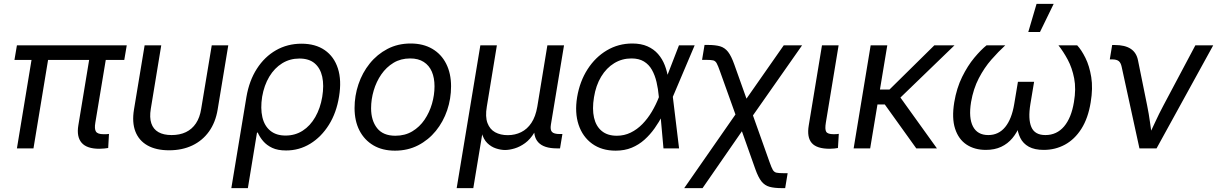

<svg xmlns="http://www.w3.org/2000/svg" viewBox="-20 -762 6250 986"><path d="M490.2 2Q425.8 2 399.2 -28.8Q372.6 -59.6 382.3 -118.2L446.3 -505.9H531.7L469.7 -132.8Q463.9 -100.1 472.7 -86.4Q481.4 -72.8 511.2 -72.8Q521.5 -72.8 527.3 -73Q533.2 -73.2 539.6 -74.2L535.6 -2Q526.4 -0.5 514.9 0.7Q503.4 2 490.2 2ZM66.9 0 150.4 -505.9H235.4L151.9 0ZM54.2 -454.1 66.9 -529.3H630.9L618.2 -454.1Z M848.6 9.8Q781.7 9.8 737.5 -15.1Q693.4 -40 675.3 -86.7Q657.2 -133.3 668 -199.2L722.7 -529.3H808.1L754.4 -203.1Q747.1 -158.7 757.1 -128.7Q767.1 -98.6 793.5 -83.5Q819.8 -68.4 861.3 -68.4Q903.3 -68.4 934.8 -83.5Q966.3 -98.6 986.3 -128.7Q1006.3 -158.7 1013.2 -203.1L1067.4 -529.3H1152.3L1097.7 -199.2Q1086.9 -133.8 1053.5 -86.9Q1020 -40 967.8 -15.1Q915.5 9.8 848.6 9.8Z M1168 204.1 1245.6 -264.6Q1259.8 -347.7 1299.1 -408.9Q1338.4 -470.2 1397.2 -503.9Q1456.1 -537.6 1528.3 -537.6Q1600.1 -537.6 1647.9 -504.4Q1695.8 -471.2 1715.3 -410.4Q1734.9 -349.6 1721.2 -266.6Q1708 -183.1 1668.9 -120.8Q1629.9 -58.6 1573.2 -23.9Q1516.6 10.7 1449.2 10.7Q1406.2 10.7 1377.9 -2.7Q1349.6 -16.1 1331.8 -36.9Q1314 -57.6 1303.7 -81.1H1299.8L1252.9 204.1ZM1446.3 -65.9Q1495.6 -65.9 1534.4 -90.8Q1573.2 -115.7 1599.1 -160.9Q1625 -206.1 1634.8 -264.6Q1644.5 -323.7 1634.8 -367.9Q1625 -412.1 1595.9 -436.8Q1566.9 -461.4 1517.6 -461.4Q1468.8 -461.4 1429.2 -437Q1389.6 -412.6 1363 -368.4Q1336.4 -324.2 1326.2 -265.1Q1316.9 -205.1 1327.4 -160.2Q1337.9 -115.2 1368.2 -90.6Q1398.4 -65.9 1446.3 -65.9Z M2008.3 11.7Q1943.8 11.7 1897.5 -15.6Q1851.1 -43 1825.9 -92Q1800.8 -141.1 1800.8 -207Q1800.8 -270 1820.8 -329.3Q1840.8 -388.7 1878.7 -435.8Q1916.5 -482.9 1969.7 -510.7Q2022.9 -538.6 2088.9 -538.6Q2153.3 -538.6 2200 -511.2Q2246.6 -483.9 2271.5 -434.3Q2296.4 -384.8 2296.4 -318.8Q2296.4 -254.9 2276.4 -195.8Q2256.3 -136.7 2218.3 -89.8Q2180.2 -43 2127 -15.6Q2073.7 11.7 2008.3 11.7ZM2010.3 -64.9Q2059.6 -64.9 2097.2 -87.4Q2134.8 -109.9 2160.2 -147.2Q2185.5 -184.6 2198.5 -229.5Q2211.4 -274.4 2211.4 -318.8Q2211.4 -361.8 2197.8 -393.8Q2184.1 -425.8 2156.2 -443.8Q2128.4 -461.9 2086.4 -461.9Q2038.1 -461.9 2001 -439.5Q1963.9 -417 1938.2 -379.9Q1912.6 -342.8 1899.2 -297.4Q1885.7 -252 1885.7 -206.1Q1885.7 -143.1 1916.5 -104Q1947.3 -64.9 2010.3 -64.9Z M2325.2 204.1 2446.8 -529.3H2531.7L2480 -214.4Q2471.2 -162.6 2483.4 -130.1Q2495.6 -97.7 2522.9 -82.8Q2550.3 -67.9 2587.4 -67.9Q2625 -67.9 2656.2 -83.3Q2687.5 -98.6 2709 -130.9Q2730.5 -163.1 2739.3 -214.4L2791 -529.3H2876.5L2809.1 -122.1Q2804.7 -95.2 2814.7 -84.5Q2824.7 -73.7 2854.5 -73.7H2868.2L2856 0H2840.3Q2772.9 0 2744.4 -31Q2715.8 -62 2725.6 -121.6L2733.9 -170.9H2753.9Q2745.1 -116.7 2724.4 -81.8Q2703.6 -46.9 2676.8 -27.3Q2649.9 -7.8 2622.8 0.2Q2595.7 8.3 2573.7 8.3Q2551.8 8.3 2527.1 0.2Q2502.4 -7.8 2482.4 -27.3Q2462.4 -46.9 2453.4 -81.8Q2444.3 -116.7 2453.1 -170.9H2472.7L2410.6 204.1Z M3141.6 11.7Q3070.3 11.7 3021.2 -23.7Q2972.2 -59.1 2951.4 -121.1Q2930.7 -183.1 2943.8 -263.2Q2957.5 -344.2 2997.3 -406.2Q3037.1 -468.3 3096.4 -503.4Q3155.8 -538.6 3227.1 -538.6Q3272 -538.6 3304.7 -524.2Q3337.4 -509.8 3359.4 -484.6Q3381.3 -459.5 3393.8 -427.2Q3406.2 -395 3411.6 -359.4H3442.4L3435.1 -266.1L3467.3 0H3387.2L3363.3 -266.1Q3359.9 -305.2 3351.6 -340.6Q3343.3 -376 3327.9 -403.3Q3312.5 -430.7 3286.9 -446.3Q3261.2 -461.9 3222.7 -461.9Q3174.3 -461.9 3134.3 -437.5Q3094.2 -413.1 3067.1 -368.2Q3040 -323.2 3030.3 -262.2Q3020.5 -202.1 3030.5 -158Q3040.5 -113.8 3070.1 -89.4Q3099.6 -64.9 3147.5 -64.9Q3186 -64.9 3219 -81.1Q3252 -97.2 3279.1 -125Q3306.2 -152.8 3327.4 -188.5Q3348.6 -224.1 3363.8 -263.2L3466.8 -529.3H3547.4L3434.6 -263.2L3411.1 -170.4H3382.8Q3364.7 -135.7 3341.8 -103.3Q3318.8 -70.8 3289.8 -44.7Q3260.7 -18.6 3224.1 -3.4Q3187.5 11.7 3141.6 11.7Z M3493.7 204.1 3790 -221.7H3828.1L3932.1 70.8Q3941.9 98.6 3948.7 110.4Q3955.6 122.1 3967.5 124.8Q3979.5 127.4 4003.9 127.4H4024.9L4012.2 204.1H3995.1Q3956.5 204.1 3931.9 197.3Q3907.2 190.4 3890.6 169.7Q3874 148.9 3858.9 106.4L3790 -87.9L3587.9 204.1ZM3772.9 -129.4 3677.7 -395Q3667.5 -424.3 3660.6 -436.8Q3653.8 -449.2 3642.6 -451.9Q3631.3 -454.6 3606.4 -454.6H3585.4L3598.1 -531.2H3615.2Q3653.8 -531.2 3678 -524.2Q3702.1 -517.1 3718.8 -495.8Q3735.4 -474.6 3751 -430.7L3813.5 -255.4L4004.9 -529.3H4099.1L3818.8 -129.4Z M4241.2 2Q4174.3 2 4148.7 -27.6Q4123 -57.1 4133.3 -118.2L4201.2 -529.3H4286.6L4221.2 -132.8Q4215.3 -98.1 4222.9 -85.4Q4230.5 -72.8 4260.7 -72.8Q4269 -72.8 4275.9 -73.2Q4282.7 -73.7 4287.6 -74.7L4283.2 -2Q4275.4 -0.5 4264.4 0.7Q4253.4 2 4241.2 2Z M4536.6 -529.3 4448.7 0H4363.8L4451.2 -529.3ZM4881.8 -529.3 4567.4 -225.6H4453.1L4465.8 -302.2H4547.9L4778.3 -529.3ZM4685.5 0 4522 -228 4577.6 -297.9 4791.5 0Z M5042.5 7.8Q4984.9 7.8 4943.6 -19.5Q4902.3 -46.9 4884.8 -101.1Q4867.2 -155.3 4880.4 -236.3Q4892.6 -309.6 4920.9 -366.9Q4949.2 -424.3 4983.4 -465.3Q5017.6 -506.3 5046.4 -529.3H5142.6Q5107.4 -497.1 5071 -455.6Q5034.7 -414.1 5006.6 -360.1Q4978.5 -306.2 4966.8 -237.8Q4953.6 -156.7 4976.6 -112.5Q4999.5 -68.4 5055.2 -68.4Q5108.4 -68.4 5142.1 -109.6Q5175.8 -150.9 5188.5 -228L5207.5 -341.8H5290.5L5271.5 -228Q5258.8 -150.9 5276.4 -109.6Q5293.9 -68.4 5348.6 -68.4Q5406.7 -68.4 5444.3 -112.5Q5481.9 -156.7 5495.1 -237.8Q5506.8 -305.7 5496.3 -359.6Q5485.8 -413.6 5463.4 -455.3Q5440.9 -497.1 5415.5 -529.3H5511.7Q5533.7 -505.9 5554.2 -464.6Q5574.7 -423.3 5584 -366.2Q5593.3 -309.1 5581.1 -236.3Q5567.9 -154.8 5533.4 -100.6Q5499 -46.4 5449.2 -19.3Q5399.4 7.8 5340.3 7.8Q5293 7.8 5263.4 -8.5Q5233.9 -24.9 5219.7 -53.7Q5205.6 -82.5 5202.1 -119.6H5218.3Q5203.1 -81.5 5179.2 -52.7Q5155.3 -23.9 5121.6 -8.1Q5087.9 7.8 5042.5 7.8ZM5260.7 -597.7 5303.2 -742.2H5391.1L5320.8 -597.7Z M5831.5 0 5740.2 -418.9Q5735.8 -439.9 5724.9 -448.5Q5713.9 -457 5690.9 -457H5679.2L5691.4 -530.8H5705.6Q5757.3 -530.8 5786.9 -511.2Q5816.4 -491.7 5824.2 -451.7L5871.1 -220.2Q5879.9 -177.2 5885.7 -134.3Q5891.6 -91.3 5897.5 -50.3H5872.6Q5892.6 -91.8 5912.1 -134.5Q5931.6 -177.2 5954.6 -220.2L6118.7 -529.3H6210.4L5919.4 0Z"/></svg>

Font: Inter 24pt
Style: Italic
Weight: 400
Italic angle: -9.3988°
Designer: Rasmus Andersson
Foundry: rsms
Version: Version 4.001;git-66647c0bb